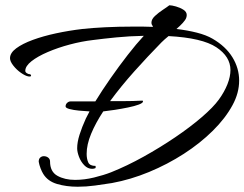

<svg xmlns="http://www.w3.org/2000/svg" viewBox="-20 -685 928 729"><path d="M275 24Q232 24 196.5 13.5Q161 3 144 -25Q139 -33 134 -46Q129 -59 127 -71Q127 -82 133 -87Q139 -92 146 -92Q156 -92 163 -86.5Q170 -81 170 -72Q170 -33 198 -17.5Q226 -2 265 -2Q300 -2 337 -11Q374 -20 402 -31Q462 -55 525 -90Q588 -125 645.5 -164Q703 -203 746.5 -240.5Q790 -278 811 -307Q832 -336 843.5 -365Q855 -394 855 -419Q855 -470 801.5 -505.5Q748 -541 620 -548Q604 -535 593 -524Q541 -471 490 -414Q439 -357 398 -301Q411 -301 423 -301Q435 -301 447 -301Q466 -301 484.5 -301.5Q503 -302 521 -303Q523 -302 523 -300Q523 -294 507 -288Q491 -282 466.5 -277Q442 -272 416.5 -268Q391 -264 372 -262Q343 -218 326 -177Q309 -136 309 -101Q309 -82 315 -68.5Q321 -55 343 -55V-47Q337 -44 330 -44Q313 -44 300 -57.5Q287 -71 280 -89.5Q273 -108 273 -122Q273 -145 282 -173.5Q291 -202 306 -235Q312 -247 320 -262Q301 -263 280 -265Q259 -267 244 -271Q229 -275 229 -281Q229 -289 235 -294.5Q241 -300 248 -300Q272 -300 295.5 -300Q319 -300 342 -300Q367 -341 399.5 -387.5Q432 -434 465 -476.5Q498 -519 526 -549Q472 -548 421.5 -543Q371 -538 333 -533Q290 -528 245 -516Q200 -504 161.5 -487.5Q123 -471 99.5 -452.5Q76 -434 76 -416Q76 -411 82 -407Q88 -403 95 -403Q98 -400 98 -398Q98 -393 87 -395Q76 -397 59.5 -408.5Q43 -420 30.5 -436Q18 -452 18 -464Q18 -484 41.5 -501.5Q65 -519 104.5 -533.5Q144 -548 193 -558.5Q242 -569 293 -575Q329 -579 379.5 -581.5Q430 -584 485 -584Q504 -584 522 -584Q540 -584 559 -583L561 -585Q555 -591 555 -599Q555 -612 568.5 -624.5Q582 -637 598 -647.5Q614 -658 623 -665Q632 -665 648 -660.5Q664 -656 676.5 -648Q689 -640 689 -628Q689 -623 687 -617Q684 -609 674 -598Q664 -587 650 -575Q692 -570 727.5 -561Q763 -552 787 -538Q837 -509 862.5 -467.5Q888 -426 888 -379Q888 -332 863 -286Q836 -236 788 -188.5Q740 -141 678 -101Q616 -61 546 -32Q476 -3 405 10Q374 15 340.5 19.5Q307 24 275 24Z"/></svg>

Font: The Nautigal
Style: Bold
Weight: 700
Designer: Robert E. Leuschke
Foundry: Robert E. Leuschke
Version: Version 1.100; ttfautohint (v1.8.3)